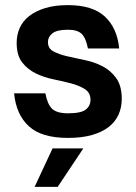

<svg xmlns="http://www.w3.org/2000/svg" viewBox="-20 -529 530 749"><path d="M245 9Q142 9 92.5 -36.5Q43 -82 35 -165H157Q165 -122 183.5 -104.5Q202 -87 245 -87Q296 -87 314.5 -101.5Q333 -116 333 -140Q333 -167 311.5 -181Q290 -195 258 -203.5Q226 -212 189 -219.5Q152 -227 120 -242.5Q88 -258 66.5 -285.5Q45 -313 45 -362Q45 -393 57 -420Q69 -447 94 -466.5Q119 -486 156.5 -497.5Q194 -509 245 -509Q341 -509 389 -464.5Q437 -420 445 -340H323Q315 -381 298.5 -397Q282 -413 245 -413Q202 -413 184.5 -399Q167 -385 167 -365Q167 -340 188.5 -328.5Q210 -317 242 -309.5Q274 -302 311 -294.5Q348 -287 380 -270.5Q412 -254 433.5 -224Q455 -194 455 -143Q455 -110 442.5 -82Q430 -54 404.5 -34Q379 -14 339.5 -2.5Q300 9 245 9ZM185 50H305L205 200H115Z"/></svg>

Font: Retni Sans
Style: Bold
Weight: 700
Designer: Vitaly Kuzmin
Foundry: ParaType Ltd.
Version: Version 1.00;March 2, 2019;FontCreator 11.5.0.2425 64-bit; t